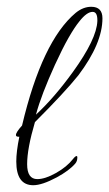

<svg xmlns="http://www.w3.org/2000/svg" viewBox="-20 -541 322 566"><path d="M78 5Q28 5 28 -65Q28 -94 37 -138H34Q27 -138 27 -143Q27 -151 45 -171Q104 -420 203 -503Q225 -521 249 -521Q282 -521 282 -487Q282 -413 211 -319Q171 -269 83 -181Q60 -103 60 -57Q60 -13 90 -13Q113 -13 145 -31Q177 -49 195 -72Q202 -81 206 -81Q208 -81 208 -77Q208 -66 202 -59Q184 -38 147 -18Q104 5 78 5ZM86 -203Q140 -253 195 -329Q265 -426 267 -479V-482Q267 -506 253 -506Q236 -506 214 -478Q200 -461 182 -429.5Q164 -398 142 -350Q122 -306 108 -269.5Q94 -233 86 -203Z"/></svg>

Font: Lovers Quarrel
Style: Regular
Weight: 400
Designer: Robert E. Leuschke
Foundry: Robert E. Leuschke
Version: Version 1.010; ttfautohint (v1.8.3)